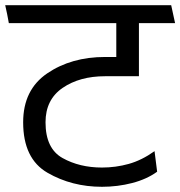

<svg xmlns="http://www.w3.org/2000/svg" viewBox="-31 -700 693 738"><path d="M144 -230Q144 -129 209.5 -92.5Q275 -56 361 -56Q414 -56 464 -70Q514 -84 563 -119L573 -40Q533 -11 477 3.5Q421 18 361 18Q245 18 151.5 -36Q58 -90 58 -230Q58 -355 150.5 -418Q243 -481 373 -481H416V-611H3Q0 -628 -3.5 -645.5Q-7 -663 -11 -680H627L642 -611H503V-407H373Q275 -407 209.5 -362Q144 -317 144 -230Z"/></svg>

Font: Palanquin
Style: Regular
Weight: 400
Designer: Pria Ravichandran
Version: Version 1.0.4